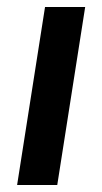

<svg xmlns="http://www.w3.org/2000/svg" viewBox="-20 -530 293 550"><path d="M29 0 109 -510H224L144 0Z"/></svg>

Font: MuseoModerno Thin Medium
Style: Italic
Weight: 500
Italic angle: -9°
Version: Version 1.003